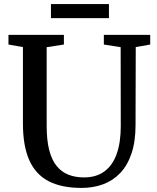

<svg xmlns="http://www.w3.org/2000/svg" viewBox="-20 -914 770 942"><path d="M380 8Q282 8 218.2 -25.2Q154.5 -58.5 123.5 -128.5Q92.5 -198.5 92.5 -308V-683L21.5 -695.5V-743H293.5V-695.5L209 -682.5V-296Q209 -226 221.5 -177.5Q234 -129 258 -99.5Q282 -70 316 -56.8Q350 -43.5 392 -43.5Q452 -43.5 492.2 -73Q532.5 -102.5 552.5 -158.8Q572.5 -215 572.5 -295.5L572 -682.5L489.5 -695.5V-743H717V-695.5L646 -683L645 -301Q645 -219.5 625.2 -161Q605.5 -102.5 569.8 -65Q534 -27.5 485.8 -9.8Q437.5 8 380 8ZM514.5 -894V-825H230V-894Z"/></svg>

Font: Merriweather 36pt Medium
Style: Regular
Weight: 500
Version: Version 2.100